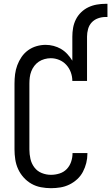

<svg xmlns="http://www.w3.org/2000/svg" viewBox="-20 -978 583 1006"><path d="M247 8Q221 8 194.5 3Q168 -2 145 -15Q122 -28 104 -48Q86 -68 75 -92Q64 -116 60 -142.5Q56 -169 56 -195V-540Q56 -565 59 -589Q62 -613 70.5 -636Q79 -659 93 -679.5Q107 -700 127 -714.5Q147 -729 171 -736Q195 -743 219 -743Q240 -743 261 -737.5Q282 -732 300.5 -721Q319 -710 333.5 -694Q348 -678 359 -660V-786Q359 -809 363 -832Q367 -855 377.5 -876Q388 -897 405 -913.5Q422 -930 443 -940Q464 -950 487 -954Q510 -958 533 -958H543V-889H533Q513 -889 493.5 -882Q474 -875 460.5 -860.5Q447 -846 441.5 -826Q436 -806 436 -786V-554H359Q359 -577 351 -599Q343 -621 327.5 -638Q312 -655 290.5 -664Q269 -673 246 -673Q230 -673 213.5 -668.5Q197 -664 183.5 -655Q170 -646 160 -633Q150 -620 144 -604.5Q138 -589 136 -572.5Q134 -556 134 -540V-195Q134 -170 139.5 -145.5Q145 -121 160 -101Q175 -81 198.5 -71.5Q222 -62 247 -62Q270 -62 292 -69Q314 -76 329.5 -92Q345 -108 352.5 -130Q360 -152 360 -174V-176H438V-173Q438 -148 432 -124Q426 -100 414.5 -78Q403 -56 384.5 -39Q366 -22 343.5 -11Q321 0 296.5 4Q272 8 247 8Z"/></svg>

Font: Iosevka SS18
Style: Regular
Weight: 400
Monospace: yes
Designer: Belleve Invis
Foundry: Belleve Invis
Version: Version 25.1.1; ttfautohint (v1.8.4)